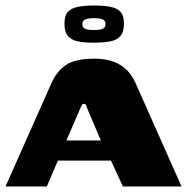

<svg xmlns="http://www.w3.org/2000/svg" viewBox="-22 -677 687 697"><path d="M-2 0 166 -378Q184 -418 217.5 -441Q251 -464 320 -464Q376 -464 412.5 -442.5Q449 -421 469 -378L637 0H424L381 -94H188L148 0ZM219 -167H344L294 -285Q293 -290 290.5 -295Q288 -300 283 -300Q277 -300 274.5 -295Q272 -290 270 -285ZM317 -522Q286 -522 262 -526.5Q238 -531 225 -546Q212 -561 212 -591Q212 -621 225 -634.5Q238 -648 262.5 -652.5Q287 -657 319 -657Q353 -657 377.5 -652.5Q402 -648 415 -634.5Q428 -621 428 -591Q428 -561 415 -546Q402 -531 377 -526.5Q352 -522 317 -522ZM319 -568Q341 -568 351 -572.5Q361 -577 361 -589Q361 -602 351 -606.5Q341 -611 319 -611Q298 -611 287.5 -606.5Q277 -602 277 -589Q277 -577 287 -572.5Q297 -568 319 -568Z"/></svg>

Font: Genos ExtraBold
Style: Regular
Weight: 800
Designer: Robert E. Leuschke
Foundry: Robert E. Leuschke
Version: Version 1.010